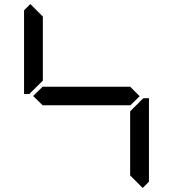

<svg xmlns="http://www.w3.org/2000/svg" viewBox="-20 -975 856 950"><path d="M685 -485 690 -489H717V-76L686 -45L624 -107V-424ZM671 -499 624 -453V-454H192V-453L144 -500L192 -547V-546H624ZM130 -515 126 -510H99V-924L130 -955L192 -893V-576Z"/></svg>

Font: seg115
Style: Regular
Weight: 400
Designer: Keshikan(Twitter:@keshinomi_88pro)
Version: seg115 Version 0.46